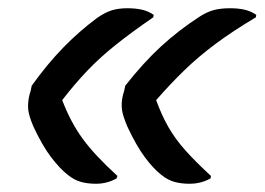

<svg xmlns="http://www.w3.org/2000/svg" viewBox="-20 -533 642 466"><path d="M265 -106 263 -100Q240 -87 213 -87Q193 -87 176.5 -91.5Q160 -96 144 -109Q125 -124 104 -151.5Q83 -179 61 -226Q50 -252 48.5 -267Q47 -282 51 -301Q53 -307 54.5 -313Q56 -319 57 -325Q95 -378 133.5 -417.5Q172 -457 215 -489Q235 -503 251.5 -508Q268 -513 289 -513Q309 -513 324.5 -509.5Q340 -506 353 -497L352 -491Q301 -456 262 -425Q223 -394 192 -361.5Q161 -329 131 -290Q151 -237 180.5 -196.5Q210 -156 265 -106ZM492 -106 491 -100Q468 -87 440 -87Q420 -87 403.5 -91.5Q387 -96 371 -109Q352 -124 331.5 -151.5Q311 -179 289 -226Q278 -252 276 -267Q274 -282 278 -301Q280 -307 281.5 -313Q283 -319 284 -325Q328 -381 371 -420.5Q414 -460 465 -493Q484 -505 500.5 -509Q517 -513 538 -513Q558 -513 573.5 -509.5Q589 -506 602 -497L601 -491Q544 -457 502.5 -426Q461 -395 427.5 -362.5Q394 -330 359 -290Q372 -254 388.5 -225Q405 -196 430 -168Q455 -140 492 -106Z"/></svg>

Font: Recursive Mn Csl St Med
Style: Italic
Weight: 500
Italic angle: -15°
Monospace: yes
Version: Version 1.079;hotconv 1.0.112;makeotfexe 2.5.65598; ttfautoh